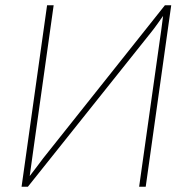

<svg xmlns="http://www.w3.org/2000/svg" viewBox="-20 -710 718 730"><path d="M534 0H509L587 -553Q592 -585 600 -649L599 -648Q597 -645 581 -622.5Q565 -600 556 -589L86 0H62L159 -690H184L107 -142L93 -41L94 -42Q102 -52 120 -76L144 -108L607 -690H631Z"/></svg>

Font: Ezarion Thin
Style: Italic
Weight: 250
Italic angle: -8°
Designer: Natanael Gama
Version: Version 1.001;PS 001.001;hotconv 1.0.70;makeotf.lib2.5.58329